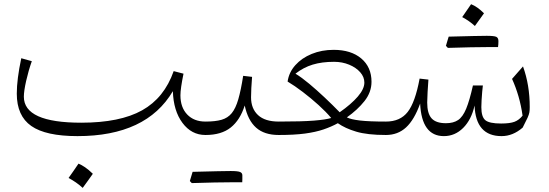

<svg xmlns="http://www.w3.org/2000/svg" viewBox="-20 -644 2619 916"><path d="M804.7 -209Q678.2 5.4 349.6 5.4Q198.2 5.4 129.2 -43Q60.1 -91.3 60.1 -197.3Q60.1 -265.6 81.5 -366.2L131.8 -352.1Q115.7 -306.6 104.7 -257.8Q93.8 -209 93.8 -182.6Q93.8 -58.6 367.7 -58.6Q552.2 -58.6 658 -117.7Q763.7 -176.8 808.6 -304.7L855.5 -292.5Q840.8 -221.2 840.8 -189Q840.8 -131.8 873 -97.9Q905.3 -64 960 -64H960.4V0H960Q893.6 0 850.6 -57.6Q807.6 -115.2 804.7 -209ZM354.5 136.7Q369.1 142.6 386 154.1Q402.8 165.5 422.9 185.1Q411.1 201.7 399.2 218.5Q387.2 235.4 374.5 252.4Q359.4 238.3 342 226.3Q324.7 214.4 307.1 205.1Q319.3 188 330.8 171.4Q342.3 154.8 354.5 136.7Z M1086.4 225.6Q1016.1 225.6 895 229.5Q888.7 223.1 885.7 219.7Q894.5 189.5 898.9 175.8Q1045.4 171.9 1080.6 171.9Q1115.7 171.9 1126 176.8Q1136.2 181.6 1136.2 192.4V211.4Q1136.2 219.2 1135.7 225.6ZM960.4 0Q945.8 0 945.8 -30.8V-33.2Q945.8 -64 960.4 -64Q1006.8 -64 1036.9 -72.5Q1066.9 -81.1 1085.7 -104.2Q1104.5 -127.4 1116.9 -170.4Q1129.4 -213.4 1140.1 -282.2L1182.6 -277.3Q1180.2 -248.5 1179 -223.9Q1177.7 -199.2 1177.7 -179.7Q1177.7 -126 1210.9 -95Q1244.1 -64 1309.6 -64H1310.1V0H1309.6Q1241.2 0 1201.9 -34.9Q1162.6 -69.8 1147.5 -140.6Q1125.5 -71.3 1080.8 -35.6Q1036.1 0 960.4 0Z M1571.8 -406.2Q1654.8 -406.2 1703.6 -365Q1752.4 -323.7 1752.4 -253.9Q1752.4 -204.1 1719 -161.9Q1685.5 -119.6 1634.8 -84Q1653.8 -74.2 1697.3 -69.1Q1740.7 -64 1820.8 -64H1821.3V0H1820.8Q1732.4 0 1679.4 -15.9Q1626.5 -31.7 1591.8 -56.2Q1560.5 -39.1 1523.2 -26.4Q1485.8 -13.7 1434.8 -6.8Q1383.8 0 1310.1 0Q1295.4 0 1295.4 -30.8V-33.2Q1295.4 -64 1310.1 -64Q1420.9 -64 1477.8 -68.6Q1534.7 -73.2 1560.1 -81.1Q1535.6 -110.4 1499.8 -142.8Q1463.9 -175.3 1424.8 -205.1Q1385.7 -234.9 1352.1 -254.9Q1358.4 -298.8 1388.9 -333Q1419.4 -367.2 1467 -386.7Q1514.6 -406.2 1571.8 -406.2ZM1573.7 -349.1Q1515.6 -349.1 1471.7 -335.7Q1427.7 -322.3 1389.6 -292.5Q1419.4 -274.4 1455.6 -244.1Q1491.7 -213.9 1529.3 -178.5Q1566.9 -143.1 1600.6 -108.4Q1655.8 -147 1687 -183.3Q1718.3 -219.7 1718.3 -250Q1718.3 -276.9 1698.5 -299.3Q1678.7 -321.8 1645.8 -335.4Q1612.8 -349.1 1573.7 -349.1Z M2373 5.4Q2249.5 5.4 2244.1 -140.6Q2229 -72.8 2189.7 -33.7Q2150.4 5.4 2097.7 5.4Q1991.7 5.4 1984.4 -149.9Q1956.5 -72.3 1917.2 -36.1Q1877.9 0 1821.3 0Q1806.6 0 1806.6 -30.8V-33.2Q1806.6 -64 1821.3 -64Q1889.2 -64 1925 -109.9Q1960.9 -155.8 1981.9 -269L2023.9 -264.2Q2022 -238.3 2020 -205.1Q2018.1 -171.9 2018.1 -154.8Q2018.1 -102.5 2039.1 -79.3Q2060.1 -56.2 2107.4 -56.2Q2143.1 -56.2 2165.5 -71.3Q2188 -86.4 2204.1 -125.5Q2220.2 -164.6 2236.3 -236.3H2283.7Q2282.2 -225.6 2280.5 -206.3Q2278.8 -187 2277.6 -166.7Q2276.4 -146.5 2276.4 -132.8Q2276.4 -86.4 2295.4 -70.6Q2314.5 -54.7 2370.6 -54.7Q2412.6 -54.7 2434.6 -63Q2456.5 -71.3 2473.1 -92.3Q2466.3 -140.6 2453.6 -184.3Q2440.9 -228 2422.9 -267.6L2475.1 -327.1Q2507.3 -238.8 2507.3 -132.8Q2507.3 -118.2 2505.6 -107.9Q2503.9 -97.7 2496.8 -82Q2489.7 -66.4 2473.6 -35.2Q2426.8 5.4 2373 5.4ZM2356 -419.4H2308.1Q2237.8 -419.4 2116.7 -415.5Q2110.4 -421.9 2107.4 -425.3Q2111.3 -438 2114.3 -448.5Q2117.2 -459 2120.6 -469.2Q2267.1 -473.1 2302.2 -473.1Q2337.4 -473.1 2347.7 -468.3Q2357.9 -463.4 2357.9 -447.8Q2357.9 -432.1 2356 -419.4ZM2185.1 -562.5Q2221.7 -615.7 2227.5 -624Q2257.3 -612.3 2289.1 -580.6Q2260.3 -540 2245.6 -520Q2219.7 -543.9 2185.1 -562.5Z"/></svg>

Font: Pinar-DS2-FD Light
Style: Regular
Weight: 300
Designer: Amin Abedi
Version: Version 2.000